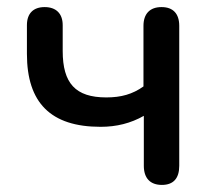

<svg xmlns="http://www.w3.org/2000/svg" viewBox="-20 -515 602 542"><path d="M437 7C470 7 486 -12 486 -47V-442C486 -476 469 -495 436 -495C403 -495 385 -476 385 -442V-271C354 -249 322 -240 280 -240C193 -240 157 -280 157 -371V-444C157 -477 138 -495 106 -495C74 -495 56 -477 56 -444V-363C56 -225 123 -157 264 -157C309 -157 349 -167 386 -188V-47C386 -12 404 7 437 7Z"/></svg>

Font: Nunito SemiBold
Style: Regular
Weight: 600
Designer: Vernon Adams
Foundry: Vernon Adams
Version: Version 3.602